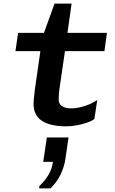

<svg xmlns="http://www.w3.org/2000/svg" viewBox="-20 -694 640 1070"><path d="M348 10Q261 10 214 -20.5Q167 -51 167 -115Q167 -126 168.5 -142Q170 -158 174 -193L205 -409H66L81 -511H225L284 -674H379L356 -511H576L562 -409H342L312 -203Q310 -188 308.5 -172Q307 -156 307 -139Q307 -113 327 -101.5Q347 -90 376 -90Q412 -90 453 -103.5Q494 -117 522 -137L506 -31Q490 -19 463.5 -10Q437 -1 407 4.5Q377 10 348 10ZM198 356 200 342Q233 311 252 277Q271 243 275 208H221L241 72H362L345 188Q339 234 317.5 278.5Q296 323 261 356Z"/></svg>

Font: Chivo Mono SemiBold
Style: Italic
Weight: 600
Italic angle: -8.05°
Monospace: yes
Version: Version 1.008